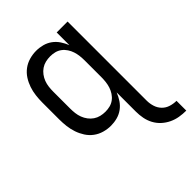

<svg xmlns="http://www.w3.org/2000/svg" viewBox="-214 -638 971 971"><g transform="rotate(-45 271.0 -152.5)"><path d="M542 223Q518 223 494 219Q470 215 448 204.5Q426 194 408 177.5Q390 161 378.5 139.5Q367 118 362.5 94Q358 70 358 46V-91Q350 -70 337 -50.5Q324 -31 305.5 -17.5Q287 -4 264.5 2Q242 8 219 8Q194 8 169.5 1Q145 -6 125 -21Q105 -36 91.5 -57Q78 -78 70 -101.5Q62 -125 59 -150Q56 -175 56 -200V-320Q56 -345 59 -370Q62 -395 70 -418.5Q78 -442 91.5 -463Q105 -484 125 -499Q145 -514 169.5 -521Q194 -528 219 -528Q242 -528 264.5 -522Q287 -516 305.5 -502.5Q324 -489 337 -469.5Q350 -450 358 -429V-520H436V46Q436 67 442.5 88Q449 109 464 124.5Q479 140 500 146.5Q521 153 542 153ZM249 -62Q266 -62 282 -66Q298 -70 311.5 -80Q325 -90 334.5 -104.5Q344 -119 349 -134.5Q354 -150 356 -166.5Q358 -183 358 -200V-320Q358 -337 356 -353.5Q354 -370 349 -385.5Q344 -401 334.5 -415.5Q325 -430 311.5 -440Q298 -450 282 -454Q266 -458 249 -458Q232 -458 215.5 -454Q199 -450 185 -440.5Q171 -431 160.5 -417Q150 -403 144 -387Q138 -371 136 -354Q134 -337 134 -320V-200Q134 -183 136 -166Q138 -149 144 -133Q150 -117 160.5 -103Q171 -89 185 -79.5Q199 -70 215.5 -66Q232 -62 249 -62Z"/></g></svg>

Font: Iosevka Term
Style: Regular
Weight: 400
Monospace: yes
Designer: Belleve Invis
Foundry: Belleve Invis
Version: Version 30.0.1